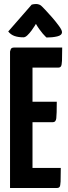

<svg xmlns="http://www.w3.org/2000/svg" viewBox="-20 -937 340 957"><path d="M30 0V-680Q30 -680 33 -690Q36 -700 50 -700H290Q290 -655 289 -634Q288 -613 284 -606.5Q280 -600 270 -600H142V-100H283Q283 -53 282 -32Q281 -11 277.1 -5.5Q273.3 0 263 0ZM38 -328V-430H263Q263 -367 260.6 -347.5Q258.2 -328 244 -328ZM212 -750Q212 -750 206.5 -755Q201 -760 193 -769.5Q185 -779 176 -791.5Q167 -804 159 -818Q159 -818 153 -808Q147 -798 137 -784.5Q127 -771 116.5 -761Q106 -751 97 -751Q71 -751 52.5 -757.5Q34 -764 21 -780L138 -914Q149 -917 160 -917Q168 -917 176 -914Q184 -911 191 -903Q191 -903 206 -887.5Q221 -872 240 -850Q259 -828 274 -807.5Q289 -787 289 -777Q289 -761 265 -755.5Q241 -750 212 -750Z"/></svg>

Font: Yanone Kaffeesatz ExtraLight
Style: Regular
Weight: 200
Designer: Yanone (Cyrillic: Daniel Pouzeot, Huerta Tipografica, and Cyreal)
Foundry: Yanone
Version: Version 2.003